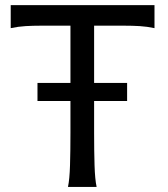

<svg xmlns="http://www.w3.org/2000/svg" viewBox="-20 -733 658 753"><path d="M22 -712.9H585.9V-622.6Q556.6 -628.9 528.1 -630.6Q499.5 -632.3 466.3 -632.3H349.1V-212.4Q349.1 -140.1 350.8 -84.7Q352.5 -29.3 358.9 0H246.6Q252.9 -29.3 254.6 -84.7Q256.3 -140.1 256.3 -212.4V-632.3H141.6Q108.9 -632.3 80.1 -630.6Q51.3 -628.9 22 -622.6ZM127 -407.7H478.5V-336.9H127Z"/></svg>

Font: Andika LitF DSA DSG
Style: Regular
Weight: 400
Designer: Victor Gaultney, Annie Olsen, Julie Remington, Don Collingsworth, Eric Hays, Becca Hirsbrunner
Foundry: SIL International
Version: Version 6.200 ; LitF DSA DSG; ttfautohint (v1.8.3.10-c5d8)